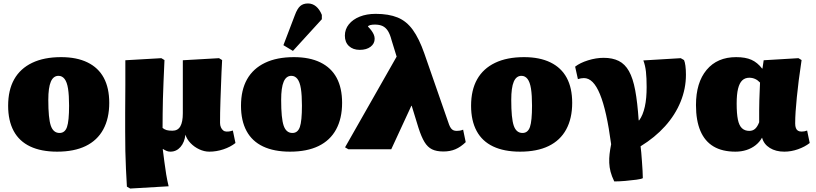

<svg xmlns="http://www.w3.org/2000/svg" viewBox="-20 -862 4715 1109"><path d="M310 14Q218 14 154.5 -16Q91 -46 59 -105.5Q27 -165 27 -251Q27 -342 62 -404Q97 -466 165.5 -499Q234 -532 333 -532Q423 -532 485.5 -501.5Q548 -471 579.5 -412.5Q611 -354 611 -268Q611 -178 576.5 -114.5Q542 -51 475 -18.5Q408 14 310 14ZM324 -94Q355 -94 367 -128.5Q379 -163 379 -252Q379 -312 373 -350Q367 -388 353 -406Q339 -424 318 -424Q288 -424 273.5 -390Q259 -356 259 -285Q259 -178 273.5 -136Q288 -94 324 -94Z M732 227 713 216Q710 163 707.5 113Q705 63 704 10Q703 -43 703 -103Q703 -119 703 -147Q703 -175 703 -211.5Q703 -248 703.5 -289Q704 -330 704 -371Q704 -412 704 -449Q704 -486 704 -514L912 -526L930 -515Q927 -443 924.5 -388.5Q922 -334 921 -289Q920 -244 919.5 -204.5Q919 -165 919 -123Q930 -114 942.5 -110.5Q955 -107 976 -107Q1007 -107 1021.5 -132Q1036 -157 1036 -208Q1036 -219 1036 -237.5Q1036 -256 1036 -280.5Q1036 -305 1036 -334.5Q1036 -364 1036 -394.5Q1036 -425 1036 -455.5Q1036 -486 1036 -514L1245 -526L1263 -515Q1261 -484 1259.5 -446Q1258 -408 1256.5 -367Q1255 -326 1253.5 -286Q1252 -246 1251.5 -211.5Q1251 -177 1251 -152Q1251 -138 1256 -126.5Q1261 -115 1269.5 -108.5Q1278 -102 1289 -102Q1300 -102 1308 -103.5Q1316 -105 1325 -108L1340 -36Q1311 -13 1270.5 0.5Q1230 14 1189 14Q1160 14 1131 0.5Q1102 -13 1080.5 -35.5Q1059 -58 1051 -84Q1046 -40 1022.5 -13Q999 14 964 14Q953 14 943 10Q933 6 922 -1H920Q925 36 929.5 73Q934 110 940 145.5Q946 181 954 214Z M1655 14Q1563 14 1499.5 -16Q1436 -46 1404 -105.5Q1372 -165 1372 -251Q1372 -342 1407 -404Q1442 -466 1510.5 -499Q1579 -532 1678 -532Q1768 -532 1830.5 -501.5Q1893 -471 1924.5 -412.5Q1956 -354 1956 -268Q1956 -178 1921.5 -114.5Q1887 -51 1820 -18.5Q1753 14 1655 14ZM1669 -94Q1700 -94 1712 -128.5Q1724 -163 1724 -252Q1724 -312 1718 -350Q1712 -388 1698 -406Q1684 -424 1663 -424Q1633 -424 1618.5 -390Q1604 -356 1604 -285Q1604 -178 1618.5 -136Q1633 -94 1669 -94ZM1672 -568 1617 -601 1683 -774Q1697 -812 1714 -827Q1731 -842 1759 -842Q1785 -842 1805.5 -825Q1826 -808 1839 -776V-751Z M2655 -113 2670 -41Q2641 -13 2610.5 0Q2580 13 2541 13Q2501 13 2475.5 0.5Q2450 -12 2432 -41.5Q2414 -71 2397 -124L2358 -251H2356L2240 0H1992L1973 -11L2271 -535L2242 -629Q2233 -664 2220.5 -683.5Q2208 -703 2190 -711.5Q2172 -720 2145 -720Q2131 -720 2120 -717.5Q2109 -715 2105 -709Q2118 -696 2126.5 -684Q2135 -672 2139.5 -661Q2144 -650 2144 -638Q2144 -610 2120.5 -592Q2097 -574 2058 -574Q2019 -574 1995.5 -596Q1972 -618 1972 -656Q1972 -693 1995 -721.5Q2018 -750 2058 -766Q2098 -782 2150 -782Q2225 -782 2276.5 -761Q2328 -740 2364.5 -689.5Q2401 -639 2431 -553L2574 -142Q2579 -129 2585 -121Q2591 -113 2599 -109.5Q2607 -106 2618 -106Q2628 -106 2636.5 -107.5Q2645 -109 2655 -113Z M2984 14Q2892 14 2828.5 -16Q2765 -46 2733 -105.5Q2701 -165 2701 -251Q2701 -342 2736 -404Q2771 -466 2839.5 -499Q2908 -532 3007 -532Q3097 -532 3159.5 -501.5Q3222 -471 3253.5 -412.5Q3285 -354 3285 -268Q3285 -178 3250.5 -114.5Q3216 -51 3149 -18.5Q3082 14 2984 14ZM2998 -94Q3029 -94 3041 -128.5Q3053 -163 3053 -252Q3053 -312 3047 -350Q3041 -388 3027 -406Q3013 -424 2992 -424Q2962 -424 2947.5 -390Q2933 -356 2933 -285Q2933 -178 2947.5 -136Q2962 -94 2998 -94Z M3528 186Q3513 155 3506.5 129.5Q3500 104 3499 78.5Q3498 53 3501 27Q3504 1 3510 -29Q3497 -126 3481 -198Q3465 -270 3445.5 -317.5Q3426 -365 3403 -388Q3380 -411 3353 -411Q3336 -411 3318 -405L3302 -477Q3330 -499 3376.5 -513.5Q3423 -528 3467 -528Q3518 -528 3554 -510Q3590 -492 3613 -451Q3636 -410 3649 -340.5Q3662 -271 3669 -167H3672Q3683 -182 3691 -201.5Q3699 -221 3704.5 -245.5Q3710 -270 3712.5 -298.5Q3715 -327 3715 -359Q3715 -412 3711 -448Q3707 -484 3696 -513L3912 -526L3931 -515Q3936 -504 3939 -482Q3942 -460 3942 -430Q3942 -350 3911 -274Q3880 -198 3821.5 -133Q3763 -68 3680 -17Q3682 -4 3684 19.5Q3686 43 3688 71Q3690 99 3691.5 124.5Q3693 150 3693 167Q3685 172 3655.5 176Q3626 180 3591 183Q3556 186 3528 186Z M4228 14Q4152 14 4101.5 -16Q4051 -46 4025.5 -106Q4000 -166 4000 -255Q4000 -385 4061.5 -458.5Q4123 -532 4232 -532Q4286 -532 4320.5 -516.5Q4355 -501 4382 -466H4384L4391 -514L4592 -526L4610 -515Q4600 -450 4593.5 -397.5Q4587 -345 4582.5 -300Q4578 -255 4575.5 -218Q4573 -181 4573 -149Q4573 -133 4577 -122.5Q4581 -112 4589 -107Q4597 -102 4610 -102Q4619 -102 4626.5 -103.5Q4634 -105 4642 -108L4657 -36Q4629 -14 4589.5 0Q4550 14 4510 14Q4461 14 4426.5 -7.5Q4392 -29 4382 -66H4381Q4367 -41 4344 -23Q4321 -5 4291.5 4.5Q4262 14 4228 14ZM4308 -106Q4328 -106 4341.5 -118Q4355 -130 4365 -156Q4365 -194 4365 -225.5Q4365 -257 4366 -284Q4367 -311 4368 -336.5Q4369 -362 4370 -385Q4357 -399 4341.5 -406Q4326 -413 4308 -413Q4283 -413 4267 -397.5Q4251 -382 4243 -349.5Q4235 -317 4235 -264Q4235 -206 4242 -171.5Q4249 -137 4265.5 -121.5Q4282 -106 4308 -106Z"/></svg>

Font: Literata 18pt Black
Style: Regular
Weight: 900
Designer: Latin by Veronika Burian and Jose Scaglione. Greek by Irene Vlachou. Cyrillic by Vera Evstafieva.
Foundry: TypeTogether
Version: Version 3.103;gftools[0.9.29]